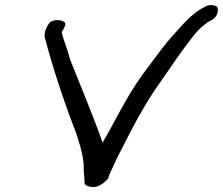

<svg xmlns="http://www.w3.org/2000/svg" viewBox="-20 -737 885 762"><path d="M168 -634C158 -617 155 -600 158 -585V-584H159C189 -469 235 -330 281 -212C289 -187 296 -166 301 -147C308 -120 314 -88 312 -63L314 -41C315 -31 315 -15 316 -6L318 -8L317 -6C323 2 341 8 362 4C389 -4 401 -21 409 -28C412 -40 418 -54 426 -70C447 -118 474 -166 500 -218C535 -285 574 -353 619 -415C660 -475 702 -536 740 -585C756 -606 770 -621 782 -631C793 -640 802 -648 808 -651C813 -654 819 -656 824 -660C845 -674 848 -697 842 -710C835 -715 820 -720 801 -714L786 -706H785C748 -685 717 -654 683 -615C633 -562 588 -497 543 -437C496 -372 457 -298 420 -229C409 -208 398 -191 387 -171C381 -190 373 -210 365 -232C352 -268 291 -420 277 -454L257 -504C248 -542 232 -576 225 -610L232 -621C235 -628 241 -636 238 -646C231 -660 189 -662 176 -646Z"/></svg>

Font: Stray Cat
Style: ExBdExtObl
Weight: 800
Version: Version 1.0